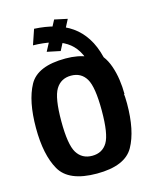

<svg xmlns="http://www.w3.org/2000/svg" viewBox="-120 -885 784 970"><g transform="rotate(-15 272.0 -400.0)"><path d="M266 4Q413 4 458.2 -76.5Q503.5 -157 503.5 -299Q503.5 -428 449.5 -513.5Q395.5 -599 261.5 -599Q114.5 -599 70.8 -518.8Q27 -438.5 27 -298Q27 -157.5 73 -76.8Q119 4 266 4ZM266 -89Q213 -89 186.2 -132.2Q159.5 -175.5 159.5 -298Q159.5 -420.5 186.2 -464.2Q213 -508 266 -508Q319 -508 345 -464.5Q371 -421 371 -298Q371 -174.5 345 -131.8Q319 -89 266 -89ZM503.5 -348.5Q503.5 -385.5 498 -423.8Q492.5 -462 480.5 -496.5Q468.5 -531 450 -555Q435 -616 407.2 -658.8Q379.5 -701.5 341.2 -728.2Q303 -755 254.2 -768.5Q205.5 -782 147.5 -785L120.5 -705.5Q174.5 -704.5 217.2 -695Q260 -685.5 291.8 -665.2Q323.5 -645 344 -611.2Q364.5 -577.5 374.8 -525.5Q385 -473.5 385 -401.5ZM248.5 -641.5 325 -789.5 257.5 -804 179 -656Z"/></g></svg>

Font: Anybody SemiCondensed SemiBold
Style: Regular
Weight: 600
Width: 4
Version: Version 1.113;gftools[0.9.25]